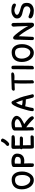

<svg xmlns="http://www.w3.org/2000/svg" viewBox="1595 -2312 720 3950"><g transform="rotate(-90 1955.0 -337.0)"><path d="M35 -249Q35 -146 88 -73Q141 -1 225 -1Q303 -1 352 -73Q402 -146 402 -244Q402 -342 357 -399.5Q312 -457 237 -457Q142 -457 88.5 -404Q35 -351 35 -249ZM138 -130Q104 -185 104 -251Q104 -317 136 -352.5Q168 -388 226 -388Q283 -388 306.5 -351.5Q330 -315 330 -233Q330 -152 290 -103Q266 -74 232 -74Q173 -74 138 -130Z M495 -420V-44Q495 -21 504 -10.5Q513 0 539 0Q566 0 568 -23Q570 -63 570 -92Q570 -138 567 -201Q592 -197 619 -197Q682 -197 719 -225Q770 -264 770 -346Q770 -399 726.5 -430.5Q683 -462 611 -462Q497 -462 495 -420ZM604 -395Q628 -395 655 -388Q701 -376 703 -350V-341Q703 -298 674 -281Q653 -269 611 -269Q585 -269 563 -272V-314Q563 -367 565 -391Q591 -395 604 -395Z M942 -568Q927 -555 927 -539Q927 -526 938 -517Q949 -508 967 -508Q987 -508 1024 -548Q1062 -589 1078 -633Q1080 -639 1080 -643Q1080 -653 1068 -665Q1057 -677 1039 -677Q1018 -677 1012 -660Q996 -611 942 -568ZM1041 -224Q1063 -224 1074 -224.5Q1085 -225 1090 -225Q1102 -227 1112 -238Q1122 -249 1122 -261Q1122 -285 1091 -289Q964 -289 938 -290Q937 -297 937 -391Q975 -388 1011 -388Q1110 -388 1136 -402Q1148 -410 1148 -429Q1148 -454 1116 -459H1115L940 -462H912Q867 -461 867 -424Q867 -360 870 -282Q859 -271 859 -258Q859 -243 872 -236V-70Q872 -38 878 -19Q884 0 909 0L1105 -2Q1144 -2 1144 -44Q1144 -66 1115 -69L942 -66Q943 -67 943 -94L941 -225Z M1311 -157Q1352 -129 1404 -84Q1455 -39 1468 -22Q1486 0 1501 0Q1505 0 1514 -3Q1538 -11 1538 -33Q1538 -64 1489 -112Q1438 -160 1377 -199Q1385 -200 1426 -223Q1467 -246 1487 -260Q1510 -277 1528.5 -304Q1547 -331 1547 -352Q1547 -398 1498 -429Q1449 -461 1385 -461Q1320 -461 1282 -443Q1244 -425 1244 -393Q1244 -61 1248 -20Q1248 0 1270 0Q1287 0 1301 -11Q1315 -22 1315 -37V-38Q1312 -128 1311 -157ZM1312 -384Q1348 -393 1386 -393Q1422 -393 1450.5 -378.5Q1479 -364 1479 -339Q1476 -311 1410 -278Q1343 -246 1311 -246Q1311 -352 1312 -384Z M1744 -179Q1798 -165 1885 -165L1920 -28Q1927 0 1960 0Q1973 0 1982 -8Q1991 -16 1991 -28Q1964 -145 1945 -212Q1925 -283 1892 -355Q1859 -426 1849 -442Q1837 -461 1821 -461Q1790 -461 1759 -406Q1725 -347 1701 -268Q1643 -88 1643 -28Q1643 -2 1674 -2Q1706 -2 1710 -27Q1715 -73 1744 -179ZM1868 -232Q1808 -232 1764 -244Q1785 -314 1818 -369Q1847 -308 1868 -232Z M2440 -440Q2440 -460 2413 -466L2101 -456Q2087 -455 2075.5 -443Q2064 -431 2064 -419Q2064 -393 2095 -393Q2150 -393 2217 -398Q2211 -329 2211 -219Q2211 -127 2214 -28Q2214 0 2240 0Q2255 0 2267.5 -9.5Q2280 -19 2280 -33Q2280 -69 2279 -89L2278 -164L2280 -401L2346 -399Q2440 -399 2440 -440Z M2575 -33Q2579 -85 2579 -358Q2579 -420 2578 -431Q2577 -447 2566 -455Q2556 -462 2541 -462Q2526 -462 2516.5 -453.5Q2507 -445 2507 -431L2503 -24Q2503 0 2531 0Q2546 0 2560 -10.5Q2574 -21 2575 -33Z M2655 -249Q2655 -146 2708 -73Q2761 -1 2845 -1Q2923 -1 2972 -73Q3022 -146 3022 -244Q3022 -342 2977 -399.5Q2932 -457 2857 -457Q2762 -457 2708.5 -404Q2655 -351 2655 -249ZM2758 -130Q2724 -185 2724 -251Q2724 -317 2756 -352.5Q2788 -388 2846 -388Q2903 -388 2926.5 -351.5Q2950 -315 2950 -233Q2950 -152 2910 -103Q2886 -74 2852 -74Q2793 -74 2758 -130Z M3344 -74Q3347 -69 3356 -52Q3365 -35 3382 -14Q3396 3 3421 3Q3463 3 3463 -49L3458 -421Q3458 -438 3447 -449.5Q3436 -461 3423 -461Q3390 -461 3382 -423V-415L3387 -333Q3393 -240 3394 -117Q3344 -222 3250 -338Q3211 -388 3190 -407.5Q3169 -427 3154 -427Q3126 -427 3118 -400Q3113 -379 3113 -342V-309L3105 -29Q3106 -16 3115.5 -7.5Q3125 1 3137 1Q3168 1 3172 -26Q3173 -30 3173 -47L3174 -69L3185 -312Q3268 -218 3344 -74Z M3715 -463Q3645 -463 3598 -429Q3550 -396 3550 -349Q3550 -303 3576 -277Q3600 -253 3638 -242L3675 -233Q3717 -224 3741.5 -215.5Q3766 -207 3783 -191Q3800 -175 3800 -148Q3800 -114 3776.5 -93Q3753 -72 3711 -72Q3686 -72 3593 -109Q3587 -111 3584 -111Q3571 -111 3561 -99.5Q3551 -88 3551 -74Q3551 -43 3598 -22Q3645 -1 3710 -1Q3776 -1 3823 -36Q3871 -72 3871 -145Q3871 -176 3863.5 -198.5Q3856 -221 3847 -229Q3837 -239 3822 -249Q3807 -261 3753 -275Q3698 -289 3663 -306Q3625 -324 3625 -347Q3625 -370 3656 -385Q3687 -401 3716 -401Q3747 -401 3780 -385Q3815 -369 3831 -369Q3840 -369 3848 -377Q3857 -386 3857 -399Q3857 -428 3820 -445.5Q3783 -463 3715 -463Z"/></g></svg>

Font: Patrick Hand SC
Style: Regular
Weight: 400
Designer: Patrick Wagesreiter
Foundry: Patrick Wagesreiter
Version: Version 2.001; ttfautohint (v1.8.2)